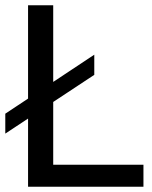

<svg xmlns="http://www.w3.org/2000/svg" viewBox="-20 -706 576 726"><path d="M86.1 0V-686H181.2V-83.1H522.4V0ZM0 -200.8V-276.1L336.5 -499.2V-423Z"/></svg>

Font: Archivo Variable SemiBold
Style: Regular
Weight: 600
Designer: Hector Gatti
Foundry: Omnibus-Type
Version: Version 2.001